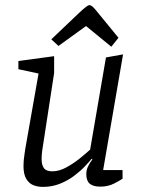

<svg xmlns="http://www.w3.org/2000/svg" viewBox="-20 -727 558 752"><path d="M148 5Q127 5 110 -2Q93 -9 82.5 -27Q72 -45 72 -77Q72 -88 73 -100Q74 -112 76 -123.5Q78 -135 79 -144L131 -439L52 -456V-488L192 -507V-441L147 -148Q146 -142 145 -134.5Q144 -127 143.5 -119.5Q143 -112 143 -103Q143 -81 152 -68.5Q161 -56 185 -56Q212 -56 241 -72Q270 -88 295 -108.5Q320 -129 333 -141L395 -502L462 -514L384 -61H460V-27Q453 -22 428.5 -9Q404 4 373 4Q345 4 331.5 -7.5Q318 -19 318 -45Q318 -60 324 -73.5Q330 -87 342 -103L339 -105Q330 -94 312.5 -75.5Q295 -57 270.5 -38.5Q246 -20 215 -7.5Q184 5 148 5ZM416 -544 317 -625 209 -547 181 -573 285 -672Q306 -692 316 -699.5Q326 -707 330 -707Q335 -707 341.5 -702Q348 -697 363 -678L444 -579Z"/></svg>

Font: Faustina Light Light
Style: Italic
Weight: 300
Italic angle: -8°
Version: Version 1.200